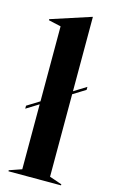

<svg xmlns="http://www.w3.org/2000/svg" viewBox="-120 -820 519 868"><g transform="rotate(15 139.5 -386.5)"><path d="M14 -5 72 -25V-329L14 -293V-307L72 -343V-694L14 -707V-712L201 -773H202V-425L260 -461V-447L202 -411V-25L260 -5V0H14Z"/></g></svg>

Font: Nyght Serif Medium
Style: Regular
Weight: 500
Designer: Maksym Kobuzan
Version: Version 0.410